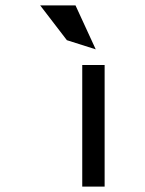

<svg xmlns="http://www.w3.org/2000/svg" viewBox="-20 -692 536 712"><path d="M260 -672H129L228 -543L335 -509ZM368 -451H285V0H368Z"/></svg>

Font: Charger Monospace
Style: Regular
Weight: 400
Designer: Jasper
Foundry: Cannot Into Space Fonts
Version: Version 0.980